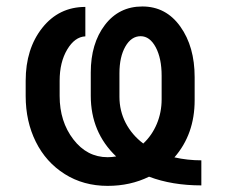

<svg xmlns="http://www.w3.org/2000/svg" viewBox="-20 -573 709 602"><path d="M611.3 -70.3V8.3Q519.5 8.3 447.3 -19Q388.7 9.8 317.4 9.8Q241.7 9.8 182.9 -27.3Q124 -64.5 92.3 -128.4Q60.5 -192.4 60.5 -272V-319.8Q60.5 -419.9 112.5 -485.6Q164.6 -551.3 247.6 -551.3V-459Q214.4 -457.5 190.7 -417.7Q167 -377.9 167 -319.8V-272Q167 -191.9 210 -136Q252.9 -80.1 317.4 -80.1Q330.6 -80.1 344.2 -82.5Q264.6 -158.2 264.6 -272.9V-345.7Q264.6 -436.5 308.8 -494.6Q353 -552.7 426.3 -552.7Q500.5 -552.7 545.4 -489.7Q590.3 -426.8 590.3 -331.1V-258.8Q590.3 -152.3 526.9 -79.6Q567.9 -70.3 611.3 -70.3ZM429.2 -123Q456.5 -148.4 471.7 -184.6Q486.8 -220.7 486.8 -261.7V-335.4Q486.8 -390.1 468.3 -424.8Q449.7 -459.5 420.9 -459.5Q391.6 -459.5 373 -427Q354.5 -394.5 354.5 -343.3V-269.5Q354.5 -225.6 374 -187.7Q393.6 -149.9 429.2 -123Z"/></svg>

Font: Karasuma Gothic
Style: Regular
Weight: 500
Designer: Rasmus Andersson / Ryoko Nishizuka
Foundry: Genbu
Version: Version 1.00